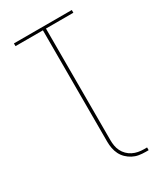

<svg xmlns="http://www.w3.org/2000/svg" viewBox="-221 -826 942 1092"><g transform="rotate(-30 250.0 -280.5)"><path d="M400 174Q378 174 357 170.5Q336 167 317 157Q298 147 282.5 132Q267 117 257.5 98Q248 79 244 57.5Q240 36 240 15V-717H60V-735H440V-717H260V15Q260 34 263 52.5Q266 71 274.5 88Q283 105 296.5 118.5Q310 132 327 140.5Q344 149 362.5 152.5Q381 156 400 156H420V174Z"/></g></svg>

Font: Iosevka SS04 Thin
Style: Regular
Weight: 100
Monospace: yes
Designer: Belleve Invis
Foundry: Belleve Invis
Version: Version 19.0.0; ttfautohint (v1.8.4)